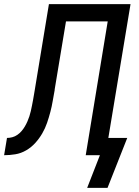

<svg xmlns="http://www.w3.org/2000/svg" viewBox="-55 -755 675 934"><path d="M468 159H369L431 0H362L469 -651H266L211 -320Q211 -320 211 -319.5Q211 -319 211 -319V-317Q206 -291 201.5 -264Q197 -237 190 -210.5Q183 -184 174 -157.5Q165 -131 150.5 -106Q136 -81 116.5 -59.5Q97 -38 72 -23.5Q47 -9 19.5 -4.5Q-8 0 -35 0L-21 -84Q-8 -84 5 -87.5Q18 -91 29.5 -99Q41 -107 50 -117.5Q59 -128 66 -140Q73 -152 78.5 -164.5Q84 -177 88 -189.5Q92 -202 95 -215Q98 -228 100.5 -241Q103 -254 105.5 -267Q108 -280 110 -293Q112 -303 113.5 -313.5Q115 -324 117 -335L183 -735H580L472 -84H564Z"/></svg>

Font: Iosevka Curly Medium Extended
Style: Italic
Weight: 500
Width: 7
Italic angle: -9°
Monospace: yes
Designer: Belleve Invis
Foundry: Belleve Invis
Version: Version 11.1.0; ttfautohint (v1.8.3)